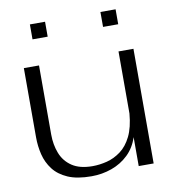

<svg xmlns="http://www.w3.org/2000/svg" viewBox="-78 -748 733 823"><g transform="rotate(-10 288.0 -336.5)"><path d="M255 7Q192 7 152 -10.5Q112 -28 89.5 -57.5Q67 -87 58 -123.5Q49 -160 49 -199V-500H115V-199Q115 -155 129.5 -117.5Q144 -80 177.5 -57.5Q211 -35 267 -35Q297 -35 329 -43Q361 -51 389.5 -72Q418 -93 437 -131.5Q456 -170 461 -230V-500H526V-1H461V-127Q447 -83 416 -53Q385 -23 343 -8Q301 7 255 7ZM107 -615V-680H173V-615ZM414 -615V-680H480V-615Z"/></g></svg>

Font: Panamera
Style: Regular
Weight: 400
Designer: Bastien Sozeau
Foundry: NBR — Bastien Sozeau
Version: Version 3.002; ttfautohint (v1.8.4.7-5d5b);gftools[0.9.33]